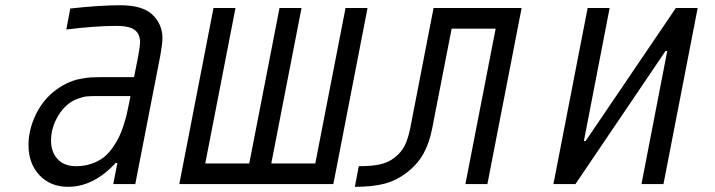

<svg xmlns="http://www.w3.org/2000/svg" viewBox="-20 -697 2707 727"><path d="M474 -333.3H346.4Q322.3 -333.3 308.6 -332Q294.9 -330.7 272.8 -322.6Q250.7 -314.5 232.4 -298.2Q206.4 -274.7 189.8 -238.9Q173.2 -203.1 173.2 -165.4Q173.2 -121.7 197.9 -94.7Q222.7 -67.7 268.2 -67.7Q299.5 -67.7 325.8 -76.8Q352.2 -85.9 370.8 -99.9Q389.3 -113.9 404.9 -135.7Q420.6 -157.6 430 -176.8Q439.5 -196 447.9 -222.7Q456.4 -249.3 460.3 -266.3Q464.2 -283.2 468.8 -306.6ZM436.2 -677.1Q518.2 -677.1 556 -642.6Q595.1 -606.1 595.1 -552.1Q595.1 -532.6 587.2 -487.6L492.2 0H408.9L424.5 -80.1H418Q334.6 10.4 237.6 10.4Q171.2 10.4 129.6 -33.5Q87.9 -77.5 87.9 -148.4Q87.9 -201.8 112.3 -256.2Q136.7 -310.5 179.7 -347Q204.4 -367.2 230.5 -380.2Q256.5 -393.2 282.9 -398.1Q309.2 -403 324.2 -404Q339.2 -404.9 361.3 -404.9H487.6L503.3 -484.4Q510.4 -524.7 510.4 -537.1Q510.4 -568.4 489.9 -583.7Q469.4 -599 421.2 -599Q343.1 -599 231.1 -585.3L246.1 -664.7Q356.1 -677.1 436.2 -677.1Z M658.9 0 788.4 -666.7H871.7L757.2 -78.1H923.8L1038.4 -666.7H1121.7L1007.2 -78.1H1173.8L1288.4 -666.7H1371.7L1242.2 0Z M1955.1 -666.7 1825.5 0H1742.2L1856.8 -588.5H1690.1L1616.5 -210.9Q1605.5 -154.3 1582.7 -113.9Q1559.9 -73.6 1519.5 -43Q1480.5 -13 1435.2 -1.3Q1390 10.4 1323.6 10.4L1338.5 -67.7Q1386.1 -67.7 1417.3 -74.2Q1448.6 -80.7 1473.3 -99.6Q1499.3 -119.8 1512 -144.9Q1524.7 -169.9 1533.2 -210.9L1621.7 -666.7Z M2408.9 0 2506.5 -503.9H2500L2158.9 0H2075.5L2205.1 -666.7H2288.4L2190.8 -162.8H2197.3L2539.1 -666.7H2621.7L2492.2 0Z"/></svg>

Font: Monoid
Style: Italic
Weight: 400
Width: 4
Italic angle: -11°
Monospace: yes
Version: Version 0.61